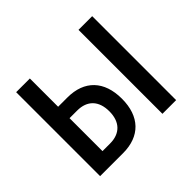

<svg xmlns="http://www.w3.org/2000/svg" viewBox="-126 -678 837 837"><g transform="rotate(-45 293.0 -259.0)"><path d="M58.6 0H200.2C304.7 0 364.7 -62.5 364.7 -171.4C364.7 -280.8 304.7 -343.3 200.2 -343.3H143.1V-517.6H58.6ZM442.9 0H527.3V-517.6H442.9ZM143.1 -69.8V-272.9H189.9C252 -272.9 287.1 -236.3 287.1 -171.4C287.1 -106.9 252 -69.8 189.9 -69.8Z"/></g></svg>

Font: Cascadia Mono PL SemiLight
Style: Regular
Weight: 350
Monospace: yes
Designer: Aaron Bell
Foundry: Saja Typeworks
Version: Version 2404.023